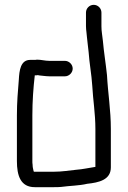

<svg xmlns="http://www.w3.org/2000/svg" viewBox="-20 -760 529 795"><path d="M249 -508H185C166 -508 151 -513 133 -513C129 -512 125 -512 120 -512H105C65 -512 60 -468 58 -431C54 -381 50 -337 50 -282V-93C50 -33 65 15 124 15H204C214 15 224 15 233 14C268 9 308 9 341 1C389 -4 439 -15 439 -67V-226C439 -304 427 -374 423 -449C418 -497 410 -545 406 -591C404 -613 400 -629 400 -651V-708C400 -725 386 -740 368 -740C350 -740 336 -725 336 -708V-652C336 -643 337 -634 338 -626L340 -606C342 -583 345 -566 347 -544C350 -498 359 -453 362 -405C365 -348 375 -289 375 -226V-69C348 -65 323 -59 295 -57C264 -54 238 -49 204 -49H120C120 -50 120 -51 119 -52C117 -61 115 -68 115 -78C114 -83 114 -88 114 -93V-282C114 -341 118 -395 124 -448C129 -448 133 -448 137 -449C138 -449 139 -449 140 -448C152 -447 171 -444 185 -444H249C266 -444 281 -459 281 -476C281 -493 266 -508 249 -508Z"/></svg>

Font: Electronic
Style: SeBd
Weight: 600
Version: Version 1.011